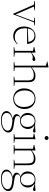

<svg xmlns="http://www.w3.org/2000/svg" viewBox="1434 -2193 1014 3934"><g transform="rotate(90 1941.0 -226.0)"><path d="M430.5 -412.5 269 10.5H255.5L70 -412L-5.5 -425V-435.5H184V-425L108.5 -412.5L277.5 -23L263.5 -20L409.5 -412L334 -425V-435.5H497V-425Z M717.5 -445.5Q770 -445.5 803.5 -422.2Q837 -399 854.2 -360.2Q871.5 -321.5 874.5 -274H549.5V-288L846 -300L834.5 -279.5Q831.5 -326.5 815.2 -359Q799 -391.5 771 -408.5Q743 -425.5 703.5 -425.5Q656.5 -425.5 622.5 -402.8Q588.5 -380 570.8 -335.8Q553 -291.5 553 -228Q553 -163.5 575.2 -117.2Q597.5 -71 638 -46.2Q678.5 -21.5 735 -21.5Q760 -21.5 781.8 -26.8Q803.5 -32 826 -45Q848.5 -58 874 -81L882 -71Q851 -42.5 825.5 -24.5Q800 -6.5 774.2 1.8Q748.5 10 716.5 10Q656 10 611 -17Q566 -44 541.8 -93.8Q517.5 -143.5 517.5 -211.5Q517.5 -275.5 541.5 -328.8Q565.5 -382 610.5 -413.8Q655.5 -445.5 717.5 -445.5Z M1193.5 -442.5Q1209.5 -442.5 1216 -435Q1222.5 -427.5 1222.5 -415Q1222.5 -401.5 1214.2 -392.8Q1206 -384 1191.5 -384Q1183.5 -384 1176.8 -385.8Q1170 -387.5 1162.2 -389Q1154.5 -390.5 1142 -390.5Q1130 -390.5 1115.5 -386.5Q1101 -382.5 1084.2 -373.2Q1067.5 -364 1047.5 -348.5L1041 -357Q1077.5 -385.5 1102.5 -402.8Q1127.5 -420 1144.8 -428.5Q1162 -437 1173.5 -439.8Q1185 -442.5 1193.5 -442.5ZM1051.5 -360V-23.5L1137 -11V0H940V-11L1016 -23.5V-395Q1009.5 -396.5 997.8 -398.8Q986 -401 970 -404.2Q954 -407.5 935.5 -411V-421L1047.5 -446H1051.5Z M1546.5 -11 1622 -23.5V-277.5Q1622 -329.5 1611.8 -358.8Q1601.5 -388 1576.2 -399.8Q1551 -411.5 1507 -411.5Q1477 -411.5 1436.5 -398.8Q1396 -386 1352.5 -350.5L1340.5 -355Q1375 -385 1401.5 -403Q1428 -421 1449.5 -430.2Q1471 -439.5 1489.8 -442.5Q1508.5 -445.5 1527.5 -445.5Q1598.5 -445.5 1628 -410.8Q1657.5 -376 1657.5 -298V-23.5L1733 -11V0H1546.5ZM1431 0H1244V-11L1320 -23.5V-658.5Q1313.5 -660.5 1300.8 -664.2Q1288 -668 1271 -672.8Q1254 -677.5 1234.5 -683.5V-690.5L1351.5 -713H1355.5V-657.5V-23.5L1431 -11Z M1998 -7.5Q2045.5 -7.5 2083.2 -30.5Q2121 -53.5 2143.5 -99Q2166 -144.5 2166 -212Q2166 -277 2144.2 -325.8Q2122.5 -374.5 2084 -401.2Q2045.5 -428 1994 -428Q1947 -428 1909 -405.2Q1871 -382.5 1848.8 -336.8Q1826.5 -291 1826.5 -223.5Q1826.5 -158.5 1848.2 -109.8Q1870 -61 1908.8 -34.2Q1947.5 -7.5 1998 -7.5ZM1996 10Q1936.5 10 1888.5 -17.2Q1840.5 -44.5 1813 -94.8Q1785.5 -145 1785.5 -213.5Q1785.5 -285 1812.8 -337Q1840 -389 1887.8 -417.2Q1935.5 -445.5 1996.5 -445.5Q2056.5 -445.5 2104 -418.2Q2151.5 -391 2179.2 -341Q2207 -291 2207 -222.5Q2207 -151 2179.8 -98.8Q2152.5 -46.5 2104.8 -18.2Q2057 10 1996 10Z M2441.5 261.5Q2395 261.5 2359 253.5Q2323 245.5 2298.8 230.5Q2274.5 215.5 2262.2 194.8Q2250 174 2250 148Q2250 125 2261.8 104.2Q2273.5 83.5 2296.5 66Q2319.5 48.5 2354.2 35.8Q2389 23 2435 16L2468 7.5L2449.5 23.5Q2389.5 33 2354 50.8Q2318.5 68.5 2302.8 92Q2287 115.5 2287 142.5Q2287 172 2304.2 195.5Q2321.5 219 2356.2 232Q2391 245 2443.5 245Q2505 245 2551.8 229.2Q2598.5 213.5 2624.8 185.8Q2651 158 2651 122.5Q2651 104.5 2642 89.5Q2633 74.5 2612.8 62.8Q2592.5 51 2558.8 42.8Q2525 34.5 2476 30Q2426.5 26 2394.8 17.5Q2363 9 2345 -2.5Q2327 -14 2320 -28.2Q2313 -42.5 2313 -57.5Q2313 -88 2337.2 -110.8Q2361.5 -133.5 2410 -144.5L2419.5 -139.5Q2380.5 -130.5 2364.5 -114.8Q2348.5 -99 2348.5 -78.5Q2348.5 -66 2353.8 -55.2Q2359 -44.5 2375 -35.2Q2391 -26 2422.8 -18.5Q2454.5 -11 2507 -4.5Q2560 2 2595 12Q2630 22 2650.8 36.2Q2671.5 50.5 2680.5 69Q2689.5 87.5 2689.5 111Q2689.5 151.5 2658.5 186Q2627.5 220.5 2571.8 241Q2516 261.5 2441.5 261.5ZM2453 -128.5Q2406 -128.5 2368.5 -148.8Q2331 -169 2309.2 -204Q2287.5 -239 2287.5 -283Q2287.5 -330 2309 -366.5Q2330.5 -403 2368 -424.2Q2405.5 -445.5 2452 -445.5Q2487.5 -445.5 2517.5 -433.8Q2547.5 -422 2570 -401.2Q2592.5 -380.5 2605 -352.2Q2617.5 -324 2617.5 -290.5Q2617.5 -244.5 2596 -207.8Q2574.5 -171 2537 -149.8Q2499.5 -128.5 2453 -128.5ZM2454.5 -144.5Q2505 -144.5 2539.8 -178.5Q2574.5 -212.5 2574.5 -282.5Q2574.5 -349 2540.5 -389.5Q2506.5 -430 2450.5 -430Q2400.5 -430 2365.2 -395.5Q2330 -361 2330 -291Q2330 -224.5 2364.8 -184.5Q2399.5 -144.5 2454.5 -144.5ZM2505.5 -428.5 2491.5 -441Q2531.5 -437.5 2559.5 -437.8Q2587.5 -438 2607.2 -440Q2627 -442 2641.8 -444.2Q2656.5 -446.5 2669 -446.5Q2679 -446.5 2684.2 -441.5Q2689.5 -436.5 2689.5 -428Q2689.5 -413.5 2680.5 -404Q2671.5 -394.5 2658.5 -394.5Q2648 -394.5 2635.5 -399Q2623 -403.5 2606 -409.8Q2589 -416 2564.5 -421.2Q2540 -426.5 2505.5 -428.5Z M2801.5 -634Q2783.5 -634 2772.2 -645.8Q2761 -657.5 2761 -674.5Q2761 -690.5 2772.2 -701.8Q2783.5 -713 2801.5 -713Q2820 -713 2830.8 -701.8Q2841.5 -690.5 2841.5 -674.5Q2841.5 -657.5 2830.8 -645.8Q2820 -634 2801.5 -634ZM2829.5 -446 2825 -400V-23.5L2900.5 -11V0H2713.5V-11L2789.5 -23.5V-395Q2784 -396 2770.8 -398.8Q2757.5 -401.5 2741 -404.8Q2724.5 -408 2709 -411V-421L2825.5 -446Z M3056.5 -363.5V-23.5L3132 -11V0H2945V-11L3021 -23.5V-395Q3013 -396.5 2993.8 -400.2Q2974.5 -404 2940.5 -411V-421L3052.5 -446H3056.5ZM3247.5 -11 3323 -23.5V-277.5Q3323 -329.5 3312.8 -358.8Q3302.5 -388 3277.2 -399.8Q3252 -411.5 3208 -411.5Q3178 -411.5 3137.5 -398.8Q3097 -386 3053.5 -350.5L3041.5 -355Q3076 -385 3102.5 -403Q3129 -421 3150.5 -430.2Q3172 -439.5 3190.8 -442.5Q3209.5 -445.5 3228.5 -445.5Q3299.5 -445.5 3329 -410.8Q3358.5 -376 3358.5 -298V-23.5L3434 -11V0H3247.5Z M3640.5 261.5Q3594 261.5 3558 253.5Q3522 245.5 3497.8 230.5Q3473.5 215.5 3461.2 194.8Q3449 174 3449 148Q3449 125 3460.8 104.2Q3472.5 83.5 3495.5 66Q3518.5 48.5 3553.2 35.8Q3588 23 3634 16L3667 7.5L3648.5 23.5Q3588.5 33 3553 50.8Q3517.5 68.5 3501.8 92Q3486 115.5 3486 142.5Q3486 172 3503.2 195.5Q3520.5 219 3555.2 232Q3590 245 3642.5 245Q3704 245 3750.8 229.2Q3797.5 213.5 3823.8 185.8Q3850 158 3850 122.5Q3850 104.5 3841 89.5Q3832 74.5 3811.8 62.8Q3791.5 51 3757.8 42.8Q3724 34.5 3675 30Q3625.5 26 3593.8 17.5Q3562 9 3544 -2.5Q3526 -14 3519 -28.2Q3512 -42.5 3512 -57.5Q3512 -88 3536.2 -110.8Q3560.5 -133.5 3609 -144.5L3618.5 -139.5Q3579.5 -130.5 3563.5 -114.8Q3547.5 -99 3547.5 -78.5Q3547.5 -66 3552.8 -55.2Q3558 -44.5 3574 -35.2Q3590 -26 3621.8 -18.5Q3653.5 -11 3706 -4.5Q3759 2 3794 12Q3829 22 3849.8 36.2Q3870.5 50.5 3879.5 69Q3888.5 87.5 3888.5 111Q3888.5 151.5 3857.5 186Q3826.5 220.5 3770.8 241Q3715 261.5 3640.5 261.5ZM3652 -128.5Q3605 -128.5 3567.5 -148.8Q3530 -169 3508.2 -204Q3486.5 -239 3486.5 -283Q3486.5 -330 3508 -366.5Q3529.5 -403 3567 -424.2Q3604.5 -445.5 3651 -445.5Q3686.5 -445.5 3716.5 -433.8Q3746.5 -422 3769 -401.2Q3791.5 -380.5 3804 -352.2Q3816.5 -324 3816.5 -290.5Q3816.5 -244.5 3795 -207.8Q3773.5 -171 3736 -149.8Q3698.5 -128.5 3652 -128.5ZM3653.5 -144.5Q3704 -144.5 3738.8 -178.5Q3773.5 -212.5 3773.5 -282.5Q3773.5 -349 3739.5 -389.5Q3705.5 -430 3649.5 -430Q3599.5 -430 3564.2 -395.5Q3529 -361 3529 -291Q3529 -224.5 3563.8 -184.5Q3598.5 -144.5 3653.5 -144.5ZM3704.5 -428.5 3690.5 -441Q3730.5 -437.5 3758.5 -437.8Q3786.5 -438 3806.2 -440Q3826 -442 3840.8 -444.2Q3855.5 -446.5 3868 -446.5Q3878 -446.5 3883.2 -441.5Q3888.5 -436.5 3888.5 -428Q3888.5 -413.5 3879.5 -404Q3870.5 -394.5 3857.5 -394.5Q3847 -394.5 3834.5 -399Q3822 -403.5 3805 -409.8Q3788 -416 3763.5 -421.2Q3739 -426.5 3704.5 -428.5Z"/></g></svg>

Font: Newsreader 24pt ExtraLight
Style: Regular
Weight: 250
Designer: Hugues Gentile
Foundry: Production Type
Version: Version 1.003